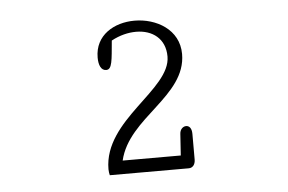

<svg xmlns="http://www.w3.org/2000/svg" viewBox="-36 -627 677 452"><g transform="rotate(-5 302.5 -401.5)"><path d="M400.9 -491.7C400.9 -549.8 347.2 -579.6 295.9 -579.6C248 -579.6 202.1 -553.7 202.1 -500.5C202.1 -482.9 207.5 -469.7 219.7 -469.7C233.9 -469.7 234.4 -490.7 238.8 -537.6C258.3 -548.3 278.8 -553.2 297.4 -553.2C335.9 -553.2 366.2 -531.2 366.2 -488.8C366.2 -410.2 204.6 -353 204.6 -236.3C204.6 -230.5 205.6 -226.6 206.5 -222.2H393.1C402.3 -222.2 408.7 -229.5 408.7 -241.7V-302.2C408.7 -316.4 402.3 -321.8 395.5 -321.8C388.2 -321.8 380.9 -315.4 380.4 -304.7L377 -253.9H239.7C262.7 -353.5 400.9 -391.6 400.9 -491.7Z"/></g></svg>

Font: Cutive Mono
Style: Regular
Weight: 400
Monospace: yes
Designer: Vernon Adams
Foundry: Vernon Adams
Version: Version 1.002